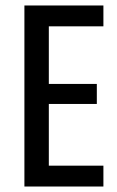

<svg xmlns="http://www.w3.org/2000/svg" viewBox="-20 -680 427 700"><path d="M69 0V-660H357V-584H158V-374H333V-301H158V-76H357V0Z"/></svg>

Font: Bricolage Grotesque 10pt Condensed
Style: Regular
Weight: 400
Width: 3
Designer: Mathieu Triay
Foundry: Atelier Triay
Version: Version 1.000; ttfautohint (v1.8.4.7-5d5b);gftools[0.9.29]